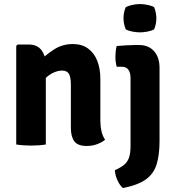

<svg xmlns="http://www.w3.org/2000/svg" viewBox="-20 -730 888 970"><path d="M125.5 -505Q168.5 -505 190 -476Q211.5 -447 211.5 -397V0Q178.5 5.5 137 5.5Q96.5 5.5 62 0V-498L69 -505ZM487 -122.5Q487 -93.5 492.5 -68.2Q498 -43 511 -24Q494.5 -10.5 470.2 -1.5Q446 7.5 418 7.5Q373 7.5 355.5 -16.2Q338 -40 338 -84.5V-303.5Q338 -339.5 328.5 -356.5Q319 -373.5 292.5 -373.5Q276 -373.5 254.2 -364.8Q232.5 -356 211.8 -336.8Q191 -317.5 175.5 -286V-417.5Q210.5 -452.5 252.8 -480Q295 -507.5 348 -507.5Q394 -507.5 425 -484.8Q456 -462 471.5 -422.5Q487 -383 487 -331.5ZM786 -18Q786 53 771.2 100.5Q756.5 148 716.8 176.5Q677 205 601 220Q585.5 207 573.5 181.2Q561.5 155.5 560.5 129.5Q589.5 117 606.8 102.8Q624 88.5 631.8 66.2Q639.5 44 639.5 7V-336Q639.5 -361 629.2 -377Q619 -393 592.5 -393H569.5Q563 -417.5 563 -443.5Q563 -456 564.5 -470.2Q566 -484.5 569.5 -497.5Q595 -500 621 -501.2Q647 -502.5 662.5 -502.5H683Q731 -502.5 758.5 -471.2Q786 -440 786 -387ZM604 -638Q604 -668 615.5 -694Q628 -700.5 647.8 -705Q667.5 -709.5 687 -709.5Q706 -709.5 726.8 -705Q747.5 -700.5 758.5 -694Q764 -681.5 767 -666.2Q770 -651 770 -638Q770 -608.5 758.5 -581.5Q747.5 -575 726.8 -570.8Q706 -566.5 687 -566.5Q667.5 -566.5 647 -570.8Q626.5 -575 615.5 -581.5Q604 -608.5 604 -638Z"/></svg>

Font: Signika Negative
Style: Bold
Weight: 700
Designer: Anna Giedry
Foundry: Anna Giedry
Version: Version 2.001